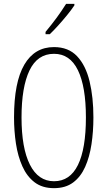

<svg xmlns="http://www.w3.org/2000/svg" viewBox="-20 -969 559 999"><path d="M466 -358Q466 -285 456 -218.5Q446 -152 423 -100.5Q400 -49 360.5 -19.5Q321 10 261 10Q200 10 160 -20.5Q120 -51 96.5 -103.5Q73 -156 63 -221.5Q53 -287 53 -358Q53 -541 106.5 -632.5Q160 -724 261 -724Q336 -724 381 -676.5Q426 -629 446 -546Q466 -463 466 -358ZM92 -358Q92 -199 135.5 -112.5Q179 -26 261 -26Q344 -26 385.5 -110.5Q427 -195 427 -358Q427 -518 385.5 -603.5Q344 -689 261 -689Q175 -689 133.5 -602.5Q92 -516 92 -358ZM367 -941Q351 -917 328.5 -889.5Q306 -862 282 -835.5Q258 -809 239 -791H217V-803Q250 -843 275 -877Q300 -911 324 -949H367Z"/></svg>

Font: Noto Sans Arabic ExtCond ExtLt
Style: Regular
Weight: 200
Width: 2
Designer: Monotype Design Team, Nadine Chahine, Nizar Qandah and Khaled Hosny
Foundry: Monotype Imaging Inc.
Version: Version 2.012; ttfautohint (v1.8.4.7-5d5b)